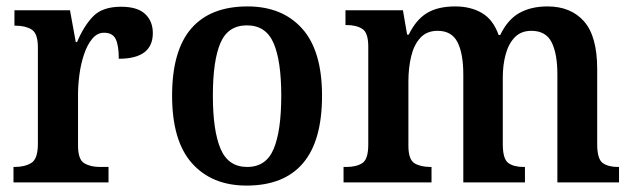

<svg xmlns="http://www.w3.org/2000/svg" viewBox="-20 -568 1973 598"><path d="M22 0V-48H26Q57 -48 77.5 -60.5Q98 -73 98 -120V-420Q98 -464 78.5 -476Q59 -488 29 -488H25V-536H198L216 -437H220Q241 -487 270 -517Q299 -547 357 -547Q408 -547 432 -524.5Q456 -502 456 -465Q456 -385 350 -385Q350 -426 340.5 -446Q331 -466 304 -466Q283 -466 267.5 -447.5Q252 -429 242 -399.5Q232 -370 227.5 -336.5Q223 -303 223 -273V-115Q223 -71 242.5 -59.5Q262 -48 291 -48H318V0Z M748 10Q640 10 578 -59.5Q516 -129 516 -270Q516 -410 575.5 -479Q635 -548 751 -548Q859 -548 921 -479Q983 -410 983 -270Q983 -129 923.5 -59.5Q864 10 748 10ZM750 -48Q809 -48 832.5 -104.5Q856 -161 856 -270Q856 -379 832 -434Q808 -489 749 -489Q690 -489 666.5 -434Q643 -379 643 -270Q643 -161 667 -104.5Q691 -48 750 -48Z M1050 0V-48H1059Q1090 -48 1108.5 -60Q1127 -72 1127 -118V-423Q1127 -466 1108.5 -478Q1090 -490 1059 -490H1056V-536H1235L1248 -460H1253Q1276 -507 1310 -527.5Q1344 -548 1398 -548Q1446 -548 1481 -527.5Q1516 -507 1533 -459H1538Q1561 -507 1597.5 -527.5Q1634 -548 1685 -548Q1758 -548 1799 -501.5Q1840 -455 1840 -353V-119Q1840 -73 1857 -60.5Q1874 -48 1905 -48H1908V0H1716V-336Q1716 -401 1698 -436.5Q1680 -472 1635 -472Q1603 -472 1583.5 -452Q1564 -432 1555 -399Q1546 -366 1546 -327V-119Q1546 -73 1563 -60.5Q1580 -48 1611 -48H1615V0H1423V-336Q1423 -401 1405 -436.5Q1387 -472 1343 -472Q1309 -472 1289 -450Q1269 -428 1260.5 -392Q1252 -356 1252 -314V-114Q1252 -71 1271 -59.5Q1290 -48 1321 -48H1324V0Z"/></svg>

Font: Noto Serif Ethiopic SemiCondensed SemiBold
Style: Regular
Weight: 600
Width: 4
Designer: Monotype Design Team
Foundry: Monotype Imaging Inc.
Version: Version 2.102; ttfautohint (v1.8.4.7-5d5b)